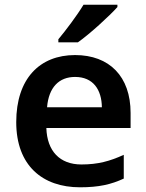

<svg xmlns="http://www.w3.org/2000/svg" viewBox="-20 -786 621 816"><path d="M479 -756V-766H335C308 -721 259 -656 228 -619V-606H311C361 -641 446 -719 479 -756ZM299 -552C149 -552 49 -452 49 -267C49 -82 161 10 320 10C400 10 452 -2 506 -27V-128C447 -101 396 -87 326 -87C234 -87 180 -144 177 -242H535V-306C535 -461 445 -552 299 -552ZM299 -459C376 -459 412 -405 413 -330H180C187 -415 231 -459 299 -459Z"/></svg>

Font: Noto Sans Arabic UI SmBd
Style: Regular
Weight: 600
Designer: Monotype Design Team, Nadine Chahine and Nizar Qandah
Foundry: Monotype Imaging Inc.
Version: Version 2.010